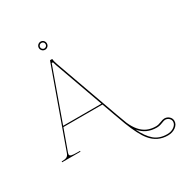

<svg xmlns="http://www.w3.org/2000/svg" viewBox="-255 -1117 1469 1545"><g transform="rotate(-30 479.5 -344.5)"><path d="M318.8 -890.1Q318.8 -879.9 326.2 -872.1Q333.5 -864.3 344.7 -864.3Q354.5 -864.3 362.3 -871.6Q370.1 -878.9 370.1 -890.1Q370.1 -900.4 363 -908Q356 -915.5 344.7 -915.5Q334.5 -915.5 326.7 -908.4Q318.8 -901.4 318.8 -890.1ZM307.1 -890.1Q307.1 -906.7 318.6 -917.2Q330.1 -927.7 344.7 -927.7Q361.3 -927.7 371.6 -916.3Q381.8 -904.8 381.8 -890.1Q381.8 -873.5 370.6 -863Q359.4 -852.5 344.7 -852.5Q328.1 -852.5 317.6 -864Q307.1 -875.5 307.1 -890.1ZM652.3 66.9Q691.4 148.4 738 188Q784.7 227.5 856 227.5Q894.5 227.5 920.7 208Q946.8 188.5 946.8 163.1Q946.8 145 932.4 131.6Q918 118.2 897 118.2Q887.7 118.2 861.3 128.9Q835 139.6 809.6 139.6Q711.9 139.6 652.3 66.9ZM565.9 -120.6 522.9 -240.2H160.2L88.4 -41.5Q85.9 -33.2 85.9 -28.8Q85.9 -15.6 102.5 -11.5Q119.1 -7.3 159.7 -7.3H180.2V0H9.8V-7.3H12.7Q43.9 -7.3 58.1 -15.6Q72.3 -23.9 79.6 -44.4L334.5 -756.3Q335.9 -759.8 338.9 -759.8H352.5Q357.4 -759.8 357.4 -754.9Q357.4 -738.8 370.1 -703.1L584 -106Q610.4 -31.7 617.7 -15.6Q660.2 81.1 729 111.8Q765.1 127.4 809.6 127.4Q831.1 127.4 856.9 116.7Q882.8 106 897 106Q922.9 106 940.9 122.6Q959 139.2 959 163.1Q959 194.8 929 217Q898.9 239.3 856 239.3Q759.3 239.3 697.3 163.1Q651.9 107.9 603 -19Q591.8 -49.3 567.9 -115.7L567.4 -116.2V-116.7L566.9 -117.2V-117.7V-118.2L566.4 -118.7V-119.1V-119.6ZM163.6 -250H519.5L358.4 -700.2Q350.1 -723.6 348.1 -733.4H336.4Z"/></g></svg>

Font: ZnikomitNo24
Style: Thin
Weight: 300
Designer: gluk
Foundry: gluk
Version: Version 0.55